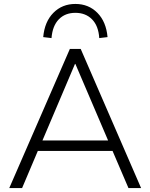

<svg xmlns="http://www.w3.org/2000/svg" viewBox="-20 -953 762 973"><path d="M27 0 334 -705H389L695 0H631L544 -203L577 -188H144L178 -203L92 0ZM360 -629 190 -229 167 -241H554L533 -229L362 -629ZM241 -760 199 -765Q206 -843 250.5 -888Q295 -933 362 -933Q429 -933 473.5 -888Q518 -843 525 -765L483 -760Q479 -822 446.5 -855Q414 -888 362 -888Q310 -888 278 -855Q246 -822 241 -760Z"/></svg>

Font: Nunito Sans 12pt ExtraLight 12pt Light
Style: Regular
Weight: 300
Version: Version 3.101;gftools[0.9.27]